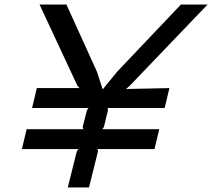

<svg xmlns="http://www.w3.org/2000/svg" viewBox="-20 -830 939 850"><path d="M781 -810H899L554 -450L538 -436L730 -440L709 -352H456L458 -342L440 -268L433 -258H685L664 -170H411L414 -161L374 0H280L320 -160L327 -170H77L98 -258H349L346 -268L365 -342L372 -352H122L143 -440H332L323 -450L155 -810H274L409 -513L434 -436H436L499 -513Z"/></svg>

Font: Sinkin Sans 400 Italic
Style: Italic
Weight: 400
Italic angle: -112°
Designer: Keith Bates
Foundry: K-Type
Version: Sinkin Sans (version 1.0)  by Keith Bates   •   © 2014   www